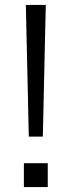

<svg xmlns="http://www.w3.org/2000/svg" viewBox="-20 -760 291 780"><path d="M97 -205 85 -740H166L154 -205ZM77 0V-97H174V0Z"/></svg>

Font: Instrument Sans SemiCondensed
Style: Regular
Weight: 400
Width: 4
Designer: Rodrigo Fuenzalida
Foundry: fragTYPE
Version: Version 1.000;gftools[0.9.28]